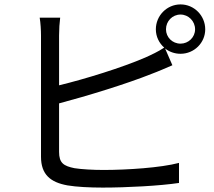

<svg xmlns="http://www.w3.org/2000/svg" viewBox="-20 -849 971 871"><path d="M160 -769C164 -746 166 -712 166 -688V-138C166 -57 209 -22 286 -8C327 -1 387 2 446 2C555 2 705 -6 792 -19V-110C709 -88 556 -78 450 -78C401 -78 349 -81 318 -86C269 -96 248 -109 248 -160V-380C373 -413 556 -469 668 -514C698 -525 734 -541 762 -553L729 -629C748 -614 772 -605 799 -605C861 -605 911 -655 911 -716C911 -778 861 -829 799 -829C737 -829 687 -778 687 -716C687 -683 702 -653 725 -633C698 -615 668 -601 639 -588C535 -543 368 -491 248 -462V-688C248 -716 250 -746 253 -769ZM733 -716C733 -753 762 -783 799 -783C835 -783 865 -753 865 -716C865 -680 835 -651 799 -651C762 -651 733 -680 733 -716Z"/></svg>

Font: GenEiGothic-pro-Regular
Style: Regular
Weight: 400
Designer: Ryoko NISHIZUKA (kana & ideographs); Paul D. Hunt (Latin, Greek & Cyrillic); Wenlong ZHANG (bopomofo); Sandoll Communica
Foundry: Adobe Systems Incorporated; o_tamon
Version: Version 1.000.140830